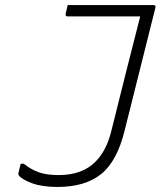

<svg xmlns="http://www.w3.org/2000/svg" viewBox="-20 -720 640 760"><path d="M212 -27Q306 -27 358 -80Q402 -124 421 -203Q449 -316 477.5 -429Q506 -542 535 -655H248Q242 -655 240.5 -658.5Q239 -662 240 -666Q242 -675 244 -683Q246 -691 248 -700H587Q598 -700 595 -689Q565 -568 534.5 -447.5Q504 -327 474 -206Q444 -82 380.5 -31Q317 20 207 20Q147 20 107.5 5.5Q68 -9 55 -25Q51 -30 54 -40Q56 -48 58 -56Q60 -64 62 -72H74Q104 -48 135 -37.5Q166 -27 212 -27Z"/></svg>

Font: Recursive Mn Lnr St Lt
Style: Italic
Weight: 300
Italic angle: -15°
Monospace: yes
Version: Version 1.079;hotconv 1.0.112;makeotfexe 2.5.65598; ttfautoh